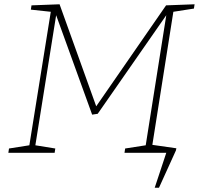

<svg xmlns="http://www.w3.org/2000/svg" viewBox="-20 -713 928 896"><path d="M888 -693 885 -673 789 -658 691 -37 803 -21 801 -11 722 163H702L756 0H561L564 -20L660 -35L756 -642L436 -182L410 -178L242 -642L145 -35L238 -20L235 0H19L22 -20L117 -35L217 -658L124 -668L127 -688L258 -693L429 -217L755 -688Z"/></svg>

Font: Bitter Pro ExtraLight
Style: Italic
Weight: 275
Italic angle: -9°
Designer: Sol Matas, and Bitter project Authors
Foundry: Sol Matas
Version: Version 1.010